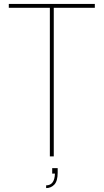

<svg xmlns="http://www.w3.org/2000/svg" viewBox="-20 -800 530 982"><path d="M216 162V148Q259 148 261 88H247V60H275V83Q275 126 258 144Q241 162 216 162ZM255 0H235V-760H25V-780H465V-760H255Z"/></svg>

Font: Tanohe Sans Thin
Style: Regular
Weight: 100
Designer: Village Type and Design LLC & Cristiano Sobral
Foundry: Cooper Hewitt Smithsonian Design Museum
Version: Version 1.00;September 29, 2021;FontCreator 13.0.0.2655 64-b